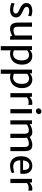

<svg xmlns="http://www.w3.org/2000/svg" viewBox="1908 -2748 1087 4943"><g transform="rotate(90 2451.5 -276.5)"><path d="M229 -71.8Q276.9 -71.8 302.5 -89.8Q328.1 -107.9 328.1 -140.1Q328.1 -170.9 299.1 -192.9Q270 -214.8 213.4 -238.8Q139.6 -270 98.9 -312Q58.1 -354 58.1 -418Q58.1 -465.3 84.7 -498.3Q111.3 -531.2 156.7 -547.9Q202.1 -564.5 259.3 -564.5Q304.2 -564.5 343.8 -554.7Q383.3 -544.9 400.4 -535.6L382.8 -454.6Q369.1 -466.3 334.5 -475.8Q299.8 -485.4 262.7 -485.4Q211.4 -485.4 184.3 -468.8Q157.2 -452.1 157.2 -423.3Q157.2 -398.9 169.7 -381.3Q182.1 -363.8 205.1 -350.6Q228 -337.4 265.1 -322.3Q336.4 -293.5 382.3 -252.7Q428.2 -211.9 428.2 -147.9Q428.2 -98.1 404.5 -63.2Q380.9 -28.3 336.7 -10.3Q292.5 7.8 231.9 7.8Q177.7 7.8 126.7 -4.4Q75.7 -16.6 54.7 -31.7L70.8 -111.8Q80.1 -105.5 105 -95.9Q129.9 -86.4 163.1 -79.1Q196.3 -71.8 229 -71.8Z M1001 -556.6V7.8H959.5Q940.4 7.8 929.2 4.9Q918 2 911.9 -7.3Q905.8 -16.6 905.8 -35.2V-48.8Q867.7 -25.9 818.1 -9Q768.6 7.8 725.6 7.8Q657.7 7.8 621.6 -21Q585.4 -49.8 572.8 -100.8Q560.1 -151.9 560.1 -231.4V-556.6H667.5V-231.9Q667.5 -164.1 677.5 -132.1Q687.5 -100.1 708.3 -90.3Q729 -80.6 769.5 -80.6Q798.8 -80.6 835.7 -93.3Q872.6 -106 893.6 -119.6V-556.6Z M1644 -298.8Q1644 -209.5 1609.4 -139.6Q1574.7 -69.8 1511.5 -31Q1448.2 7.8 1365.2 7.8Q1315.4 7.8 1273.9 -6.3L1275.4 67.9V247.1H1168V-556.6H1265.1V-496.6Q1292.5 -525.4 1328.6 -544.9Q1364.7 -564.5 1424.3 -564.5Q1484.9 -564.5 1534.7 -534.9Q1584.5 -505.4 1614.3 -445.6Q1644 -385.7 1644 -298.8ZM1394.5 -480Q1358.9 -480 1328.9 -466.6Q1298.8 -453.1 1275.4 -434.6V-95.2Q1290.5 -82 1314.7 -76.2Q1338.9 -70.3 1375.5 -70.3Q1421.4 -70.3 1457.5 -95.7Q1493.7 -121.1 1514.2 -170.4Q1534.7 -219.7 1534.7 -289.6Q1534.7 -385.7 1498.8 -432.9Q1462.9 -480 1394.5 -480Z M2248.5 -298.8Q2248.5 -209.5 2213.9 -139.6Q2179.2 -69.8 2116 -31Q2052.7 7.8 1969.7 7.8Q1919.9 7.8 1878.4 -6.3L1879.9 67.9V247.1H1772.5V-556.6H1869.6V-496.6Q1897 -525.4 1933.1 -544.9Q1969.2 -564.5 2028.8 -564.5Q2089.4 -564.5 2139.2 -534.9Q2189 -505.4 2218.8 -445.6Q2248.5 -385.7 2248.5 -298.8ZM1999 -480Q1963.4 -480 1933.3 -466.6Q1903.3 -453.1 1879.9 -434.6V-95.2Q1895 -82 1919.2 -76.2Q1943.4 -70.3 1980 -70.3Q2025.9 -70.3 2062 -95.7Q2098.1 -121.1 2118.7 -170.4Q2139.2 -219.7 2139.2 -289.6Q2139.2 -385.7 2103.3 -432.9Q2067.4 -480 1999 -480Z M2680.2 -558.1V-457.5Q2669.9 -463.4 2653.6 -467Q2637.2 -470.7 2606.9 -470.7Q2569.8 -470.7 2538.3 -457.3Q2506.8 -443.8 2485.4 -424.8V0H2377.9V-555.7H2468.3L2475.6 -494.1Q2486.3 -508.8 2510.5 -525.4Q2534.7 -542 2565.7 -553.5Q2596.7 -564.9 2626 -564.9Q2665 -564.9 2680.2 -558.1Z M2897.5 -555.7V0H2790V-555.7ZM2848.6 -799.8Q2881.8 -799.8 2899.7 -781.2Q2917.5 -762.7 2917.5 -733.9Q2917.5 -712.4 2906.2 -694.8Q2895 -677.2 2877 -667.5Q2858.9 -657.7 2838.4 -657.7Q2819.8 -657.7 2804.2 -665.8Q2788.6 -673.8 2779.1 -689Q2769.5 -704.1 2769.5 -723.6Q2769.5 -744.1 2781 -761.7Q2792.5 -779.3 2811 -789.6Q2829.6 -799.8 2848.6 -799.8Z M3871.6 -348.6V0H3764.2V-347.2Q3764.2 -396 3756.3 -423.6Q3748.5 -451.2 3726.6 -464.1Q3704.6 -477.1 3662.6 -475.1Q3632.8 -474.1 3595.2 -460.7Q3557.6 -447.3 3526.4 -425.3Q3530.8 -391.6 3530.8 -348.6V0H3423.3V-347.2Q3423.3 -396 3415.3 -423.6Q3407.2 -451.2 3385.3 -464.1Q3363.3 -477.1 3321.8 -475.1Q3293 -474.1 3254.6 -460.7Q3216.3 -447.3 3185.1 -424.3V0H3077.6V-555.7H3173.3L3173.8 -497.1Q3211.4 -522.5 3263.4 -543Q3315.4 -563.5 3365.2 -564.9Q3420.4 -566.4 3454.8 -550Q3489.3 -533.7 3507.3 -495.6Q3544.4 -523.4 3601.3 -544.2Q3658.2 -564.9 3711.4 -564.9Q3769.5 -564.9 3804.2 -543.9Q3838.9 -522.9 3855.2 -475.8Q3871.6 -428.7 3871.6 -348.6Z M4450.2 -254.9H4106.9Q4107.4 -251.5 4107.4 -245.1Q4115.7 -73.2 4277.3 -73.2Q4306.6 -73.2 4351.6 -82.5Q4396.5 -91.8 4416 -103.5L4436.5 -42Q4409.7 -20 4355 -6.1Q4300.3 7.8 4248.5 7.8Q4169.9 7.8 4114.7 -26.1Q4059.6 -60.1 4030.8 -124.5Q4002 -189 4002 -279.3Q4002 -361.3 4030.5 -425.3Q4059.1 -489.3 4115 -526.1Q4170.9 -563 4250.5 -564.5Q4306.6 -565.4 4352.5 -541.5Q4398.4 -517.6 4426 -469.7Q4453.6 -421.9 4455.6 -354.5Q4455.6 -314.9 4454.6 -293.2Q4453.6 -271.5 4450.2 -254.9ZM4356 -349.1Q4356 -411.1 4330.8 -449.7Q4305.7 -488.3 4244.6 -488.3Q4190.4 -488.3 4154.5 -450Q4118.7 -411.6 4109.9 -326.2H4355Q4356 -341.8 4356 -349.1Z M4887.2 -558.1V-457.5Q4877 -463.4 4860.6 -467Q4844.2 -470.7 4814 -470.7Q4776.9 -470.7 4745.4 -457.3Q4713.9 -443.8 4692.4 -424.8V0H4585V-555.7H4675.3L4682.6 -494.1Q4693.4 -508.8 4717.5 -525.4Q4741.7 -542 4772.7 -553.5Q4803.7 -564.9 4833 -564.9Q4872.1 -564.9 4887.2 -558.1Z"/></g></svg>

Font: Merriweather Sans
Style: Regular
Weight: 400
Designer: Eben Sorkin
Foundry: Eben Sorkin
Version: Version 1.006; ttfautohint (v1.4.1) -l 6 -r 50 -G 0 -x 11 -H